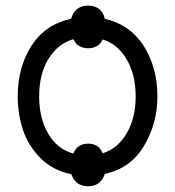

<svg xmlns="http://www.w3.org/2000/svg" viewBox="-20 -605 622 682"><path d="M233.4 13.7Q168.9 1 124 -43Q80.1 -87.9 61.5 -143.6Q43 -200.2 43 -262.7Q43 -366.2 91.8 -442.4Q140.6 -518.6 232.4 -538.1Q246.1 -585 293 -585Q340.8 -585 352.5 -538.1Q440.4 -518.6 490.2 -442.4Q539.1 -365.2 539.1 -262.7Q539.1 -167 492.2 -87.9Q445.3 -7.8 352.5 12.7Q337.9 56.6 293 56.6Q248 56.6 233.4 13.7ZM240.2 -465.8Q184.6 -449.2 151.4 -394.5Q119.1 -340.8 119.1 -262.7Q119.1 -184.6 151.4 -129.9Q183.6 -75.2 240.2 -59.6Q254.9 -94.7 293 -94.7Q331.1 -94.7 344.7 -60.5Q399.4 -78.1 430.7 -132.8Q461.9 -186.5 461.9 -262.7Q461.9 -339.8 429.7 -394.5Q398.4 -448.2 344.7 -464.8Q330.1 -433.6 293 -433.6Q255.9 -433.6 240.2 -465.8Z"/></svg>

Font: Gothic A1
Style: Regular
Weight: 400
Designer: HanYang I&C Co.,Ltd.
Version: Version 2.50